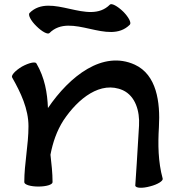

<svg xmlns="http://www.w3.org/2000/svg" viewBox="-20 -870 845 917"><path d="M216 -712C319 -815 498 -650 600 -752C609 -761 594 -789 568 -815C541 -841 513 -856 505 -848C403 -745 223 -910 121 -808C113 -799 127 -771 154 -745C180 -719 208 -704 216 -712ZM38 -500C79 -428 116 -350 116 -267C116 -177 96 -89 96 0C96 12 126 21 163 21C201 21 231 12 231 0C231 -44 226 -87 221 -131C232 -189 251 -245 283 -295C353 -400 461 -486 567 -439C627 -411 648 -339 644 -270C639 -173 626 18 626 17C629 29 661 30 697 20C733 11 760 -6 757 -17C735 -97 734 -181 739 -263C746 -383 728 -513 624 -561C471 -631 313 -507 209 -354C206 -427 194 -498 154 -567C149 -577 118 -570 85 -552C53 -533 32 -510 38 -500Z"/></svg>

Font: Nupuram Expanded Bold
Style: Regular
Weight: 700
Width: 7
Designer: Santhosh Thottingal (santhosh.thottingal@gmail.com)
Foundry: SMC
Version: Version 1.000